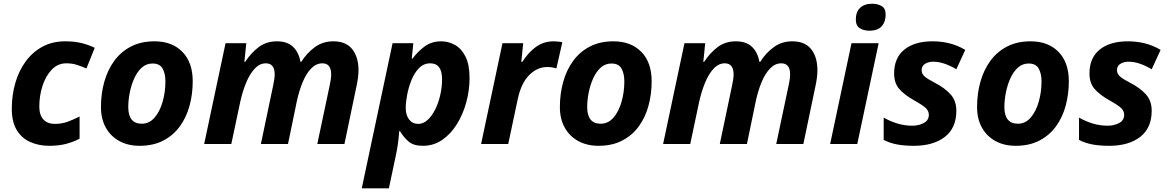

<svg xmlns="http://www.w3.org/2000/svg" viewBox="-20 -780 6327 1040"><path d="M247.1 9.8Q190.4 9.8 144.3 -10.5Q98.1 -30.8 71 -75Q43.9 -119.1 43.9 -190.9Q43.9 -264.6 63 -330.6Q82 -396.5 119.1 -447.3Q156.2 -498 210 -527.1Q263.7 -556.2 333 -556.2Q381.8 -556.2 420.7 -546.9Q459.5 -537.6 493.2 -521L448.2 -409.2Q421.9 -420.4 396.5 -428.7Q371.1 -437 338.9 -437Q292.5 -437 259.8 -402.3Q227.1 -367.7 210 -314.2Q192.9 -260.7 192.9 -203.1Q192.9 -156.7 215.1 -132.8Q237.3 -108.9 276.9 -108.9Q314 -108.9 345.7 -120.4Q377.4 -131.8 411.1 -148.9V-28.8Q377 -10.7 337.4 -0.5Q297.9 9.8 247.1 9.8Z M735.8 9.8Q674.3 9.8 627.2 -15.6Q580.1 -41 553.5 -88.1Q526.9 -135.3 526.9 -200.2Q526.9 -272.5 544.9 -336.9Q563 -401.4 599.1 -450.7Q635.3 -500 689.7 -528.1Q744.1 -556.2 816.9 -556.2Q912.1 -556.2 968 -499Q1023.9 -441.9 1023.9 -339.8Q1023.9 -270.5 1006.8 -207.5Q989.7 -144.5 954.3 -95.7Q918.9 -46.9 864.5 -18.6Q810.1 9.8 735.8 9.8ZM748 -109.9Q788.6 -109.9 817.1 -142.8Q845.7 -175.8 860.8 -228.5Q876 -281.2 876 -339.8Q876 -381.3 860.6 -408.7Q845.2 -436 806.2 -436Q772.5 -436 747.8 -413.6Q723.1 -391.1 707 -355.2Q690.9 -319.3 682.9 -278.3Q674.8 -237.3 674.8 -200.2Q674.8 -109.9 748 -109.9Z M1085.9 0 1201.7 -545.9H1314L1303.7 -444.8H1308.1Q1339.8 -493.7 1381.3 -524.9Q1422.9 -556.2 1480 -556.2Q1536.1 -556.2 1567.1 -526.6Q1598.1 -497.1 1607.9 -444.8H1611.8Q1642.6 -493.7 1685.8 -524.9Q1729 -556.2 1785.6 -556.2Q1854 -556.2 1887.9 -513.7Q1921.9 -471.2 1921.9 -398.9Q1921.9 -361.8 1910.6 -311L1845.7 0H1698.7L1766.1 -318.8Q1773.9 -354 1773.9 -377Q1773.9 -437 1726.1 -437Q1692.4 -437 1665.3 -408.9Q1638.2 -380.9 1618.7 -333.3Q1599.1 -285.6 1586.9 -227.1L1540 0H1393.1L1460 -318.8Q1467.8 -354 1467.8 -377Q1467.8 -437 1419.9 -437Q1386.7 -437 1359.9 -408.4Q1333 -379.9 1313.2 -332Q1293.5 -284.2 1280.8 -226.1L1232.9 0Z M1939.5 240.2 2106.4 -545.9H2218.8L2210.4 -462.9H2214.8Q2240.2 -498 2278.3 -527.1Q2316.4 -556.2 2369.6 -556.2Q2409.2 -556.2 2444.3 -536.6Q2479.5 -517.1 2501.5 -473.4Q2523.4 -429.7 2523.4 -356.9Q2523.4 -290.5 2505.6 -225.6Q2487.8 -160.6 2454.8 -107.4Q2421.9 -54.2 2375.2 -22.2Q2328.6 9.8 2270.5 9.8Q2220.2 9.8 2193.4 -13.2Q2166.5 -36.1 2146.5 -69.8H2142.6Q2139.6 -30.3 2134.8 3.2Q2129.9 36.6 2121.6 74.2L2086.4 240.2ZM2245.6 -108.9Q2272.9 -108.9 2296.1 -130.1Q2319.3 -151.4 2337.2 -186.8Q2355 -222.2 2364.7 -265.1Q2374.5 -308.1 2374.5 -351.1Q2374.5 -437 2310.5 -437Q2274.9 -437 2249.8 -411.1Q2224.6 -385.3 2208.7 -345.9Q2192.9 -306.6 2185.3 -265.9Q2177.7 -225.1 2177.7 -194.8Q2177.7 -156.2 2196 -132.6Q2214.4 -108.9 2245.6 -108.9Z M2585.9 0 2701.7 -545.9H2814L2803.7 -444.8H2809.1Q2842.3 -497.1 2884 -526.6Q2925.8 -556.2 2979 -556.2Q2990.7 -556.2 3004.2 -554.7Q3017.6 -553.2 3025.9 -550.8L2993.7 -409.2Q2985.8 -412.1 2972.9 -414.6Q2960 -417 2944.8 -417Q2890.1 -417 2846.7 -373.5Q2803.2 -330.1 2784.7 -244.1L2732.9 0Z M3221.7 9.8Q3160.2 9.8 3113 -15.6Q3065.9 -41 3039.3 -88.1Q3012.7 -135.3 3012.7 -200.2Q3012.7 -272.5 3030.8 -336.9Q3048.8 -401.4 3085 -450.7Q3121.1 -500 3175.5 -528.1Q3230 -556.2 3302.7 -556.2Q3397.9 -556.2 3453.9 -499Q3509.8 -441.9 3509.8 -339.8Q3509.8 -270.5 3492.7 -207.5Q3475.6 -144.5 3440.2 -95.7Q3404.8 -46.9 3350.3 -18.6Q3295.9 9.8 3221.7 9.8ZM3233.9 -109.9Q3274.4 -109.9 3303 -142.8Q3331.5 -175.8 3346.7 -228.5Q3361.8 -281.2 3361.8 -339.8Q3361.8 -381.3 3346.4 -408.7Q3331.1 -436 3292 -436Q3258.3 -436 3233.6 -413.6Q3209 -391.1 3192.9 -355.2Q3176.8 -319.3 3168.7 -278.3Q3160.6 -237.3 3160.6 -200.2Q3160.6 -109.9 3233.9 -109.9Z M3571.8 0 3687.5 -545.9H3799.8L3789.6 -444.8H3793.9Q3825.7 -493.7 3867.2 -524.9Q3908.7 -556.2 3965.8 -556.2Q4022 -556.2 4053 -526.6Q4084 -497.1 4093.8 -444.8H4097.7Q4128.4 -493.7 4171.6 -524.9Q4214.8 -556.2 4271.5 -556.2Q4339.8 -556.2 4373.8 -513.7Q4407.7 -471.2 4407.7 -398.9Q4407.7 -361.8 4396.5 -311L4331.5 0H4184.6L4252 -318.8Q4259.8 -354 4259.8 -377Q4259.8 -437 4211.9 -437Q4178.2 -437 4151.1 -408.9Q4124 -380.9 4104.5 -333.3Q4085 -285.6 4072.8 -227.1L4025.9 0H3878.9L3945.8 -318.8Q3953.6 -354 3953.6 -377Q3953.6 -437 3905.8 -437Q3872.6 -437 3845.7 -408.4Q3818.8 -379.9 3799.1 -332Q3779.3 -284.2 3766.6 -226.1L3718.8 0Z M4689.5 -613.8Q4658.2 -613.8 4637 -627.4Q4615.7 -641.1 4615.7 -673.8Q4615.7 -715.8 4639.2 -737.8Q4662.6 -759.8 4704.6 -759.8Q4733.9 -759.8 4755.6 -747.1Q4777.3 -734.4 4777.3 -701.2Q4777.3 -662.1 4755.9 -637.9Q4734.4 -613.8 4689.5 -613.8ZM4476.6 0 4592.3 -545.9H4739.3L4623.5 0Z M4930.2 9.8Q4877.9 9.8 4839.1 2.4Q4800.3 -4.9 4766.6 -22V-143.1Q4803.2 -122.1 4842 -110.6Q4880.9 -99.1 4922.4 -99.1Q4957 -99.1 4984.1 -113.8Q5011.2 -128.4 5011.2 -158.2Q5011.2 -178.2 4995.6 -193.8Q4980 -209.5 4929.2 -237.8Q4878.4 -266.6 4850.8 -298.3Q4823.2 -330.1 4823.2 -381.8Q4823.2 -466.8 4878.7 -511.5Q4934.1 -556.2 5031.2 -556.2Q5078.6 -556.2 5122.6 -545.4Q5166.5 -534.7 5208.5 -509.8L5160.2 -404.8Q5131.3 -422.4 5098.9 -434.1Q5066.4 -445.8 5034.2 -445.8Q5010.3 -445.8 4991.2 -434.6Q4972.2 -423.3 4972.2 -399.9Q4972.2 -380.4 4988.3 -366Q5004.4 -351.6 5046.4 -330.1Q5095.7 -304.7 5127.9 -270Q5160.2 -235.4 5160.2 -180.2Q5160.2 -86.4 5097.7 -38.3Q5035.2 9.8 4930.2 9.8Z M5481.4 9.8Q5419.9 9.8 5372.8 -15.6Q5325.7 -41 5299.1 -88.1Q5272.5 -135.3 5272.5 -200.2Q5272.5 -272.5 5290.5 -336.9Q5308.6 -401.4 5344.7 -450.7Q5380.9 -500 5435.3 -528.1Q5489.7 -556.2 5562.5 -556.2Q5657.7 -556.2 5713.6 -499Q5769.5 -441.9 5769.5 -339.8Q5769.5 -270.5 5752.4 -207.5Q5735.4 -144.5 5700 -95.7Q5664.6 -46.9 5610.1 -18.6Q5555.7 9.8 5481.4 9.8ZM5493.7 -109.9Q5534.2 -109.9 5562.7 -142.8Q5591.3 -175.8 5606.4 -228.5Q5621.6 -281.2 5621.6 -339.8Q5621.6 -381.3 5606.2 -408.7Q5590.8 -436 5551.8 -436Q5518.1 -436 5493.4 -413.6Q5468.8 -391.1 5452.6 -355.2Q5436.5 -319.3 5428.5 -278.3Q5420.4 -237.3 5420.4 -200.2Q5420.4 -109.9 5493.7 -109.9Z M5988.3 9.8Q5936 9.8 5897.2 2.4Q5858.4 -4.9 5824.7 -22V-143.1Q5861.3 -122.1 5900.1 -110.6Q5939 -99.1 5980.5 -99.1Q6015.1 -99.1 6042.2 -113.8Q6069.3 -128.4 6069.3 -158.2Q6069.3 -178.2 6053.7 -193.8Q6038.1 -209.5 5987.3 -237.8Q5936.5 -266.6 5908.9 -298.3Q5881.3 -330.1 5881.3 -381.8Q5881.3 -466.8 5936.8 -511.5Q5992.2 -556.2 6089.4 -556.2Q6136.7 -556.2 6180.7 -545.4Q6224.6 -534.7 6266.6 -509.8L6218.3 -404.8Q6189.5 -422.4 6157 -434.1Q6124.5 -445.8 6092.3 -445.8Q6068.4 -445.8 6049.3 -434.6Q6030.3 -423.3 6030.3 -399.9Q6030.3 -380.4 6046.4 -366Q6062.5 -351.6 6104.5 -330.1Q6153.8 -304.7 6186 -270Q6218.3 -235.4 6218.3 -180.2Q6218.3 -86.4 6155.8 -38.3Q6093.3 9.8 5988.3 9.8Z"/></svg>

Font: Open Sans
Style: Bold Italic
Weight: 700
Italic angle: -12°
Designer: Monotype Design Team
Foundry: Monotype Imaging Inc.
Version: Version 3.003; ttfautohint (v1.8.4)